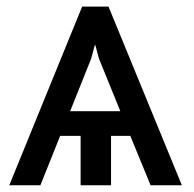

<svg xmlns="http://www.w3.org/2000/svg" viewBox="-20 -548 574 568"><path d="M336 -219 273 -374 262 -414.5H260.5L249.5 -374L187.5 -219ZM518 0H425.5L365.5 -146H308.5V0H218.5V-146H158L99.5 0H7.5L223 -528.5H301Z"/></svg>

Font: Roberto Sans
Style: Regular
Weight: 400
Designer: Google (font) & Cristiano Sobral (main changes)
Version: Version 1.500; ttfautohint (v1.8.4.7-5d5b-dirty)